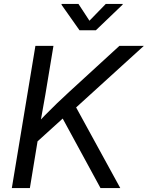

<svg xmlns="http://www.w3.org/2000/svg" viewBox="-20 -962 756 982"><path d="M137.7 -208 150.4 -310.1Q181.2 -343.3 211.2 -373.8Q241.2 -404.3 271.7 -433.8Q302.2 -463.4 334 -492.2L590.8 -727.5H715.8L350.1 -395L344.7 -395.5ZM40.5 0 161.1 -727.5H253.4L211.9 -477.5L184.1 -321.3L178.2 -276.4L132.8 0ZM494.1 0 292.5 -370.6 353 -442.4 595.2 0ZM381.3 -941.9 437.5 -856 521 -941.9H607.9L606.9 -938L470.2 -807.1H386.7L294.4 -938L295.4 -941.9Z"/></svg>

Font: Inter 17pt
Style: Italic
Weight: 400
Italic angle: -9.3988°
Version: Version 4.001;git-66647c0bb